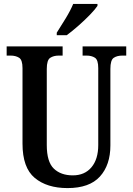

<svg xmlns="http://www.w3.org/2000/svg" viewBox="-20 -951 679 981"><path d="M325 10Q220 10 157.5 -42Q95 -94 95 -217V-603Q95 -645 77.5 -656Q60 -667 34 -667H14V-714H300V-667H280Q254 -667 236.5 -655.5Q219 -644 219 -599V-210Q219 -124 255 -89.5Q291 -55 352 -55Q413 -55 447.5 -96.5Q482 -138 482 -210V-603Q482 -645 465 -656Q448 -667 422 -667H402V-714H625V-667H605Q578 -667 561 -655.5Q544 -644 544 -599V-208Q544 -108 490.5 -49Q437 10 325 10ZM270 -784Q291 -817 315.5 -857Q340 -897 354 -931H478V-921Q467 -904 440 -876Q413 -848 380.5 -819.5Q348 -791 321 -771H270Z"/></svg>

Font: Noto Serif Condensed SemiBold
Style: Regular
Weight: 600
Width: 3
Designer: Monotype Design Team
Foundry: Monotype Imaging Inc.
Version: Version 2.013